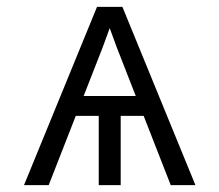

<svg xmlns="http://www.w3.org/2000/svg" viewBox="-20 -540 640 560"><path d="M50 0 263 -520H337L550 0H478L399 -202H332V0H268V-202H201L122 0ZM224 -260H376L342 -347Q331 -374 320.5 -402Q310 -430 300 -458Q290 -430 279.5 -402Q269 -374 258 -347Z"/></svg>

Font: Iosevka SS04 Light Extended
Style: Regular
Weight: 300
Width: 7
Monospace: yes
Designer: Belleve Invis
Foundry: Belleve Invis
Version: Version 19.0.0; ttfautohint (v1.8.4)